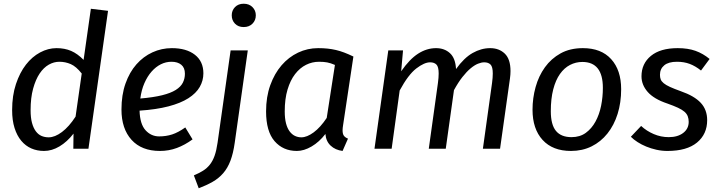

<svg xmlns="http://www.w3.org/2000/svg" viewBox="-20 -797 3866 1029"><path d="M373 0 374 -81Q340 -37 299 -12.5Q258 12 216 12Q179 12 148 -1.5Q117 -15 94 -42.5Q71 -70 58 -111Q45 -152 45 -207Q45 -285 65.5 -346.5Q86 -408 119 -450.5Q152 -493 195 -516Q238 -539 283 -539Q327 -539 361.5 -524Q396 -509 428 -476L467 -750L559 -739L454 0ZM241 -61Q274 -61 312 -89.5Q350 -118 385 -172L418 -403Q388 -441 359 -453.5Q330 -466 298 -466Q269 -466 241.5 -450.5Q214 -435 192.5 -403Q171 -371 157.5 -322Q144 -273 144 -207Q144 -166 151.5 -138.5Q159 -111 172 -93.5Q185 -76 202.5 -68.5Q220 -61 241 -61Z M1070 -404Q1070 -365 1050.5 -331Q1031 -297 989.5 -270.5Q948 -244 883 -227Q818 -210 728 -204Q730 -132 760 -99Q790 -66 833 -66Q870 -66 902.5 -76.5Q935 -87 973 -114L1012 -50Q971 -20 928 -4Q885 12 837 12Q739 12 685 -47.5Q631 -107 631 -210Q631 -288 652.5 -349Q674 -410 711 -452Q748 -494 797 -516.5Q846 -539 901 -539Q979 -539 1024.5 -503.5Q1070 -468 1070 -404ZM899 -466Q869 -466 842 -452.5Q815 -439 792.5 -413.5Q770 -388 754 -351.5Q738 -315 732 -269Q802 -275 848.5 -286.5Q895 -298 922 -315Q949 -332 960 -354Q971 -376 971 -402Q971 -434 951.5 -450Q932 -466 899 -466Z M1019 143Q1047 131 1068 118Q1089 105 1104.5 85.5Q1120 66 1130 38Q1140 10 1146 -32L1216 -527H1308L1238 -32Q1230 25 1215 64.5Q1200 104 1176 131.5Q1152 159 1119.5 177.5Q1087 196 1045 212ZM1351 -715Q1351 -688 1333 -670Q1315 -652 1286 -652Q1257 -652 1239.5 -670Q1222 -688 1222 -715Q1222 -741 1239.5 -759Q1257 -777 1286 -777Q1315 -777 1333 -759Q1351 -741 1351 -715Z M1819 -128Q1816 -110 1816 -99Q1816 -79 1823 -69.5Q1830 -60 1845 -54L1816 12Q1777 7 1752 -16.5Q1727 -40 1724 -79Q1691 -36 1650 -12Q1609 12 1571 12Q1497 12 1451.5 -40.5Q1406 -93 1406 -200Q1406 -278 1428.5 -340.5Q1451 -403 1489 -447Q1527 -491 1577.5 -515Q1628 -539 1685 -539Q1713 -539 1736 -536.5Q1759 -534 1780.5 -529Q1802 -524 1824.5 -515.5Q1847 -507 1874 -494ZM1595 -61Q1625 -61 1661 -87.5Q1697 -114 1731 -165L1775 -449Q1752 -459 1733.5 -462.5Q1715 -466 1690 -466Q1653 -466 1620 -449.5Q1587 -433 1561.5 -400Q1536 -367 1521 -317Q1506 -267 1506 -200Q1506 -162 1513 -135.5Q1520 -109 1532.5 -92.5Q1545 -76 1561 -68.5Q1577 -61 1595 -61Z M2079 0H1987L2061 -527H2140L2130 -415Q2175 -480 2221 -509.5Q2267 -539 2317 -539Q2362 -539 2391.5 -512Q2421 -485 2424 -427Q2467 -487 2513 -513Q2559 -539 2607 -539Q2655 -539 2685.5 -509.5Q2716 -480 2716 -416Q2716 -397 2713 -376L2660 0H2568L2617 -352Q2619 -367 2620 -379.5Q2621 -392 2621 -403Q2621 -439 2609 -451Q2597 -463 2575 -463Q2560 -463 2541.5 -455.5Q2523 -448 2502 -430.5Q2481 -413 2458.5 -384.5Q2436 -356 2413 -314L2369 0H2278L2327 -352Q2329 -367 2330 -379.5Q2331 -392 2331 -403Q2331 -439 2319 -451Q2307 -463 2285 -463Q2254 -463 2211 -430Q2168 -397 2122 -312Z M3043 -62Q3088 -62 3119.5 -85Q3151 -108 3171.5 -145.5Q3192 -183 3201.5 -230Q3211 -277 3211 -326Q3211 -465 3101 -465Q3066 -465 3035 -449Q3004 -433 2981 -400.5Q2958 -368 2945 -318Q2932 -268 2932 -201Q2932 -129 2959.5 -95.5Q2987 -62 3043 -62ZM2834 -209Q2834 -271 2850.5 -330.5Q2867 -390 2900.5 -436.5Q2934 -483 2984.5 -511Q3035 -539 3104 -539Q3202 -539 3255.5 -480Q3309 -421 3309 -319Q3309 -247 3290 -186.5Q3271 -126 3235.5 -81.5Q3200 -37 3150.5 -12.5Q3101 12 3040 12Q2942 12 2888 -47Q2834 -106 2834 -209Z M3564 -62Q3612 -62 3641.5 -84.5Q3671 -107 3671 -144Q3671 -160 3666 -173.5Q3661 -187 3648.5 -198Q3636 -209 3613.5 -219.5Q3591 -230 3557 -242Q3485 -266 3451.5 -304Q3418 -342 3418 -388Q3418 -456 3468.5 -497.5Q3519 -539 3612 -539Q3667 -539 3707.5 -524.5Q3748 -510 3783 -481L3737 -419Q3707 -443 3676.5 -454.5Q3646 -466 3608 -466Q3563 -466 3540 -447Q3517 -428 3517 -396Q3517 -382 3521 -371.5Q3525 -361 3537 -351Q3549 -341 3571 -331Q3593 -321 3629 -308Q3701 -283 3735.5 -246Q3770 -209 3770 -153Q3770 -78 3715.5 -33Q3661 12 3557 12Q3527 12 3498 5.5Q3469 -1 3443.5 -11.5Q3418 -22 3397 -35.5Q3376 -49 3361 -64L3416 -122Q3445 -95 3483.5 -78.5Q3522 -62 3564 -62Z"/></svg>

Font: Yekcdsyqcyvpieeyorgstswgcgt
Style: Regular
Weight: 400
Italic angle: -8°
Designer: Carrois Corporate & Edenspiekermann
Foundry: Carrois Corporate GbR & Edenspiekermann AG
Version: Version 2.001